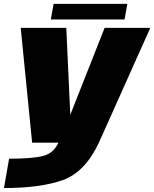

<svg xmlns="http://www.w3.org/2000/svg" viewBox="-44 -737 796 992"><path d="M122 0H467L732.5 -593H496.5L320 -146H319L298.5 -593H63ZM-23.5 234.5Q165 234.5 280.2 193.5Q395.5 152.5 467 0L258 -0.5Q233.5 55 177.8 69Q122 83 3 83ZM218.5 -636.5H599.5L614 -717H233Z"/></svg>

Font: Anybody Black
Style: Italic
Weight: 900
Italic angle: -10°
Designer: Tyler Finck
Foundry: Etcetera Type Company
Version: Version 1.113;gftools[0.9.25]